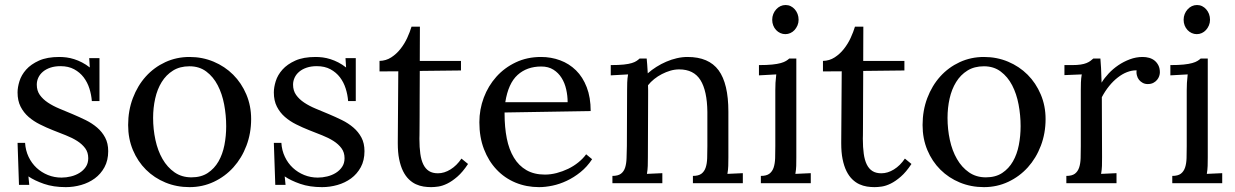

<svg xmlns="http://www.w3.org/2000/svg" viewBox="-20 -749 5050 785"><path d="M231.4 -22.9Q250.5 -22.9 269.8 -27.6Q289.1 -32.2 304.9 -42Q320.8 -51.8 330.8 -66.7Q340.8 -81.5 340.8 -102.1Q340.8 -126 328.4 -142.8Q315.9 -159.7 295.7 -172.6Q275.4 -185.5 249.3 -195.8Q223.1 -206.1 196 -216.8Q168.9 -227.5 143.1 -240.5Q117.2 -253.4 96.9 -271Q76.7 -288.6 64.2 -313Q51.8 -337.4 51.8 -371.1Q51.8 -392.1 59.6 -417.2Q67.4 -442.4 86.9 -464.4Q106.4 -486.3 139.4 -501.2Q172.4 -516.1 222.7 -516.1Q236.3 -516.1 251.7 -514.2Q267.1 -512.2 283.2 -507.1Q299.3 -502 315.4 -493.7Q331.5 -485.4 347.2 -473.1L344.7 -511.2H386.7V-335.9H355.5Q353.5 -361.8 345.5 -387.2Q337.4 -412.6 322 -432.9Q306.6 -453.1 283.2 -465.8Q259.8 -478.5 227.5 -478.5Q204.1 -478.5 186 -472.4Q168 -466.3 155.5 -455.8Q143.1 -445.3 136.7 -431.6Q130.4 -418 130.4 -402.8Q130.4 -378.4 142.8 -360.8Q155.3 -343.3 175.8 -329.6Q196.3 -315.9 222.7 -304.9Q249 -293.9 276.4 -282.5Q303.7 -271 330.1 -258.1Q356.4 -245.1 377 -227.5Q397.5 -210 409.9 -186.5Q422.4 -163.1 422.4 -130.9Q422.4 -93.3 407.2 -65.4Q392.1 -37.6 367.4 -19.5Q342.8 -1.5 311.8 7.3Q280.8 16.1 249 16.1Q198.2 16.1 159.7 2.7Q121.1 -10.7 96.2 -27.8L99.6 6.8H57.6L51.8 -165H82.5Q84.5 -133.8 96.9 -107.7Q109.4 -81.5 129.6 -62.7Q149.9 -43.9 176 -33.4Q202.1 -22.9 231.4 -22.9Z M754.9 -478Q715.3 -478 687.3 -460.4Q659.2 -442.9 641.1 -413.6Q623 -384.3 614.5 -346.2Q606 -308.1 606 -267.1Q606 -220.7 615.5 -176.8Q625 -132.8 644.5 -98.9Q664.1 -64.9 693.6 -44.4Q723.1 -23.9 762.7 -23.9Q802.2 -23.9 829.3 -41.7Q856.4 -59.6 873.3 -88.9Q890.1 -118.2 897.5 -155.8Q904.8 -193.4 904.8 -232.9Q904.8 -277.8 896.5 -321.8Q888.2 -365.7 870.1 -400.4Q852.1 -435.1 823.5 -456.5Q794.9 -478 754.9 -478ZM754.9 -516.1Q807.6 -516.1 853.5 -496.8Q899.4 -477.5 933.3 -443.6Q967.3 -409.7 987.1 -363Q1006.8 -316.4 1006.8 -262.2Q1006.8 -204.1 987.5 -153.3Q968.3 -102.5 934.3 -64.9Q900.4 -27.3 854.2 -5.6Q808.1 16.1 754.9 16.1Q702.1 16.1 656.5 -2.7Q610.8 -21.5 576.9 -55.2Q543 -88.9 523.4 -135.5Q503.9 -182.1 503.9 -237.8Q503.9 -296.9 523.2 -347.9Q542.5 -398.9 576.2 -436.3Q609.9 -473.6 655.8 -494.9Q701.7 -516.1 754.9 -516.1Z M1279.3 -22.9Q1298.3 -22.9 1317.6 -27.6Q1336.9 -32.2 1352.8 -42Q1368.7 -51.8 1378.7 -66.7Q1388.7 -81.5 1388.7 -102.1Q1388.7 -126 1376.2 -142.8Q1363.8 -159.7 1343.5 -172.6Q1323.2 -185.5 1297.1 -195.8Q1271 -206.1 1243.9 -216.8Q1216.8 -227.5 1190.9 -240.5Q1165 -253.4 1144.8 -271Q1124.5 -288.6 1112.1 -313Q1099.6 -337.4 1099.6 -371.1Q1099.6 -392.1 1107.4 -417.2Q1115.2 -442.4 1134.8 -464.4Q1154.3 -486.3 1187.3 -501.2Q1220.2 -516.1 1270.5 -516.1Q1284.2 -516.1 1299.6 -514.2Q1314.9 -512.2 1331.1 -507.1Q1347.2 -502 1363.3 -493.7Q1379.4 -485.4 1395 -473.1L1392.6 -511.2H1434.6V-335.9H1403.3Q1401.4 -361.8 1393.3 -387.2Q1385.3 -412.6 1369.9 -432.9Q1354.5 -453.1 1331.1 -465.8Q1307.6 -478.5 1275.4 -478.5Q1252 -478.5 1233.9 -472.4Q1215.8 -466.3 1203.4 -455.8Q1190.9 -445.3 1184.6 -431.6Q1178.2 -418 1178.2 -402.8Q1178.2 -378.4 1190.7 -360.8Q1203.1 -343.3 1223.6 -329.6Q1244.1 -315.9 1270.5 -304.9Q1296.9 -293.9 1324.2 -282.5Q1351.6 -271 1377.9 -258.1Q1404.3 -245.1 1424.8 -227.5Q1445.3 -210 1457.8 -186.5Q1470.2 -163.1 1470.2 -130.9Q1470.2 -93.3 1455.1 -65.4Q1439.9 -37.6 1415.3 -19.5Q1390.6 -1.5 1359.6 7.3Q1328.6 16.1 1296.9 16.1Q1246.1 16.1 1207.5 2.7Q1168.9 -10.7 1144 -27.8L1147.5 6.8H1105.5L1099.6 -165H1130.4Q1132.3 -133.8 1144.8 -107.7Q1157.2 -81.5 1177.5 -62.7Q1197.8 -43.9 1223.9 -33.4Q1250 -22.9 1279.3 -22.9Z M1531.7 -500Q1558.1 -500.5 1579.6 -514.4Q1601.1 -528.3 1617.4 -549.1Q1633.8 -569.8 1645 -594.2Q1656.2 -618.7 1662.6 -640.1H1696.8Q1696.8 -600.1 1696.5 -565.4Q1696.3 -530.8 1696.3 -500H1864.7V-460.9L1696.3 -459Q1695.8 -394 1695.8 -348.1Q1695.8 -302.2 1695.6 -271.5Q1695.3 -240.7 1695.3 -222.9Q1695.3 -205.1 1695.1 -195.8Q1694.8 -186.5 1694.8 -183.8Q1694.8 -181.2 1694.8 -180.7Q1694.8 -146.5 1698.5 -120.4Q1702.1 -94.2 1710.9 -76.4Q1719.7 -58.6 1734.1 -49.6Q1748.5 -40.5 1770.5 -40.5Q1796.4 -40.5 1821.8 -56.2Q1847.2 -71.8 1866.7 -100.6L1893.6 -78.6Q1871.6 -45.4 1849.9 -26.6Q1828.1 -7.8 1808.6 1.7Q1789.1 11.2 1772.2 13.7Q1755.4 16.1 1742.7 16.1Q1727.5 16.1 1711.7 13.7Q1695.8 11.2 1680.4 4.2Q1665 -2.9 1651.6 -15.9Q1638.2 -28.8 1627.9 -49.3Q1617.7 -69.8 1611.8 -99.1Q1606.4 -126 1606.4 -162.6V-168.5L1608.4 -457.5L1531.7 -457Z M2192.9 -477.1Q2134.3 -477.1 2096.2 -442.6Q2058.1 -408.2 2045.9 -331.1H2300.8Q2300.8 -357.4 2294.9 -383.5Q2289.1 -409.7 2276.1 -430.4Q2263.2 -451.2 2242.7 -464.1Q2222.2 -477.1 2192.9 -477.1ZM2395 -294.9 2043 -289.1V-283.2Q2043 -229 2052 -183.3Q2061 -137.7 2081.1 -104.5Q2101.1 -71.3 2132.6 -53.2Q2164.1 -35.2 2208 -35.2Q2231.4 -35.2 2255.9 -41.5Q2280.3 -47.9 2303 -58.8Q2325.7 -69.8 2344.7 -85.2Q2363.8 -100.6 2376.5 -118.2L2400.9 -98.1Q2380.4 -66.9 2353.3 -45.2Q2326.2 -23.4 2297.1 -9.8Q2268.1 3.9 2238.8 10Q2209.5 16.1 2184.1 16.1Q2132.3 16.1 2087.6 -2.4Q2043 -21 2010.3 -55.7Q1977.5 -90.3 1958.7 -139.2Q1939.9 -188 1939.9 -249Q1939.9 -301.8 1958 -349.9Q1976.1 -397.9 2009.3 -435.1Q2042.5 -472.2 2088.9 -494.1Q2135.3 -516.1 2191.9 -516.1Q2233.4 -516.1 2270.3 -502.4Q2307.1 -488.8 2335 -461.4Q2362.8 -434.1 2378.9 -392.3Q2395 -350.6 2395 -294.9Z M2543.9 -379.9Q2543.9 -395.5 2544.4 -411.6Q2544.9 -427.7 2547.9 -444.8L2477.1 -440.9V-482.9Q2509.8 -482.9 2530.3 -485.1Q2550.8 -487.3 2563.2 -491.2Q2575.7 -495.1 2582.5 -499.8Q2589.4 -504.4 2595.2 -509.8H2624Q2625 -498.5 2626.2 -484.1Q2627.4 -469.7 2628.4 -449.2Q2644.5 -463.4 2663.8 -475.6Q2683.1 -487.8 2704.1 -496.8Q2725.1 -505.9 2747.3 -511Q2769.5 -516.1 2791 -516.1Q2877.9 -516.1 2918 -461.7Q2958 -407.2 2958 -292.5V-106Q2958 -85.9 2957.5 -70.6Q2957 -55.2 2954.1 -38.1L3017.1 -41V0H2813V-29.8Q2835.9 -29.8 2847.9 -38.8Q2859.9 -47.9 2865.2 -64Q2870.6 -80.1 2871.3 -102.5Q2872.1 -125 2872.1 -151.9V-291.5Q2871.1 -377.9 2843.8 -421.6Q2816.4 -465.3 2756.8 -465.3Q2738.8 -465.3 2720.7 -460Q2702.6 -454.6 2686 -446Q2669.4 -437.5 2654.8 -425.8Q2640.1 -414.1 2629.4 -400.4Q2629.9 -391.6 2629.9 -381.6Q2629.9 -371.6 2629.9 -361.3L2628.9 -106Q2628.9 -85.9 2628.4 -70.6Q2627.9 -55.2 2625 -38.1L2688 -41V0H2483.9V-29.8Q2506.8 -29.8 2518.8 -38.8Q2530.8 -47.9 2535.9 -64Q2541 -80.1 2541.7 -102.5Q2542.5 -125 2543 -151.9Z M3149.9 -379.9Q3149.9 -395.5 3150.6 -410.2Q3151.4 -424.8 3153.8 -444.8L3083 -440.9V-482.9Q3115.7 -482.9 3137.2 -485.1Q3158.7 -487.3 3172.4 -491.2Q3186 -495.1 3193.6 -499.8Q3201.2 -504.4 3207 -509.8H3235.8V-106Q3235.8 -85.9 3235.4 -70.6Q3234.9 -55.2 3231.9 -38.1L3294.9 -41V0H3090.8V-29.8Q3113.8 -29.8 3125.7 -38.8Q3137.7 -47.9 3143.1 -64Q3148.4 -80.1 3149.2 -102.5Q3149.9 -125 3149.9 -151.9ZM3245.1 -668Q3245.1 -655.8 3240.5 -645Q3235.8 -634.3 3228.5 -626.2Q3221.2 -618.2 3211.4 -613.8Q3201.7 -609.4 3190.9 -609.4Q3180.2 -609.4 3170.4 -613.8Q3160.6 -618.2 3153.1 -626.2Q3145.5 -634.3 3141.4 -645Q3137.2 -655.8 3137.2 -668Q3137.2 -680.7 3141.6 -691.7Q3146 -702.6 3153.6 -710.9Q3161.1 -719.2 3170.9 -723.9Q3180.7 -728.5 3191.9 -728.5Q3203.1 -728.5 3212.6 -723.9Q3222.2 -719.2 3229.5 -710.9Q3236.8 -702.6 3241 -691.7Q3245.1 -680.7 3245.1 -668Z M3344.7 -500Q3371.1 -500.5 3392.6 -514.4Q3414.1 -528.3 3430.4 -549.1Q3446.8 -569.8 3458 -594.2Q3469.2 -618.7 3475.6 -640.1H3509.8Q3509.8 -600.1 3509.5 -565.4Q3509.3 -530.8 3509.3 -500H3677.7V-460.9L3509.3 -459Q3508.8 -394 3508.8 -348.1Q3508.8 -302.2 3508.5 -271.5Q3508.3 -240.7 3508.3 -222.9Q3508.3 -205.1 3508.1 -195.8Q3507.8 -186.5 3507.8 -183.8Q3507.8 -181.2 3507.8 -180.7Q3507.8 -146.5 3511.5 -120.4Q3515.1 -94.2 3523.9 -76.4Q3532.7 -58.6 3547.1 -49.6Q3561.5 -40.5 3583.5 -40.5Q3609.4 -40.5 3634.8 -56.2Q3660.2 -71.8 3679.7 -100.6L3706.5 -78.6Q3684.6 -45.4 3662.8 -26.6Q3641.1 -7.8 3621.6 1.7Q3602.1 11.2 3585.2 13.7Q3568.4 16.1 3555.7 16.1Q3540.5 16.1 3524.7 13.7Q3508.8 11.2 3493.4 4.2Q3478 -2.9 3464.6 -15.9Q3451.2 -28.8 3440.9 -49.3Q3430.7 -69.8 3424.8 -99.1Q3419.4 -126 3419.4 -162.6V-168.5L3421.4 -457.5L3344.7 -457Z M4002.9 -478Q3963.4 -478 3935.3 -460.4Q3907.2 -442.9 3889.2 -413.6Q3871.1 -384.3 3862.5 -346.2Q3854 -308.1 3854 -267.1Q3854 -220.7 3863.5 -176.8Q3873 -132.8 3892.6 -98.9Q3912.1 -64.9 3941.7 -44.4Q3971.2 -23.9 4010.7 -23.9Q4050.3 -23.9 4077.4 -41.7Q4104.5 -59.6 4121.3 -88.9Q4138.2 -118.2 4145.5 -155.8Q4152.8 -193.4 4152.8 -232.9Q4152.8 -277.8 4144.5 -321.8Q4136.2 -365.7 4118.2 -400.4Q4100.1 -435.1 4071.5 -456.5Q4043 -478 4002.9 -478ZM4002.9 -516.1Q4055.7 -516.1 4101.6 -496.8Q4147.5 -477.5 4181.4 -443.6Q4215.3 -409.7 4235.1 -363Q4254.9 -316.4 4254.9 -262.2Q4254.9 -204.1 4235.6 -153.3Q4216.3 -102.5 4182.4 -64.9Q4148.4 -27.3 4102.3 -5.6Q4056.2 16.1 4002.9 16.1Q3950.2 16.1 3904.5 -2.7Q3858.9 -21.5 3825 -55.2Q3791 -88.9 3771.5 -135.5Q3752 -182.1 3752 -237.8Q3752 -296.9 3771.2 -347.9Q3790.5 -398.9 3824.2 -436.3Q3857.9 -473.6 3903.8 -494.9Q3949.7 -516.1 4002.9 -516.1Z M4627 -461.4H4624.5Q4606.9 -461.4 4587.9 -454.1Q4568.8 -446.8 4550 -432.1Q4531.2 -417.5 4514.6 -397Q4498 -376.5 4484.9 -351.6L4485.8 -106Q4485.8 -85.9 4485.4 -70.6Q4484.9 -55.2 4481.9 -38.1L4544.9 -41V0H4339.8V-29.8Q4362.8 -29.8 4374.8 -38.8Q4386.7 -47.9 4392.1 -64Q4397.5 -80.1 4398.2 -102.5Q4398.9 -125 4398.9 -151.9V-380.4Q4398.9 -396 4399.4 -411.9Q4399.9 -427.7 4402.8 -444.8L4332 -441.9V-482.9H4362.8Q4384.3 -482.9 4398.4 -485.1Q4412.6 -487.3 4422.1 -491.2Q4431.6 -495.1 4438 -499.8Q4444.3 -504.4 4450.2 -509.8H4479Q4480.5 -494.1 4481.7 -470.9Q4482.9 -447.8 4483.9 -411.1Q4495.1 -429.7 4512.7 -448.5Q4530.3 -467.3 4552.2 -482.2Q4574.2 -497.1 4599.6 -506.6Q4625 -516.1 4651.9 -516.1Q4665.5 -516.1 4678.5 -512.5Q4691.4 -508.8 4700.9 -501Q4710.4 -493.2 4716.3 -481.4Q4722.2 -469.7 4722.2 -453.1Q4722.2 -446.3 4719.5 -438Q4716.8 -429.7 4710.7 -422.4Q4704.6 -415 4695.3 -410.2Q4686 -405.3 4672.4 -405.3Q4661.1 -405.3 4652.1 -410.2Q4643.1 -415 4637 -422.6Q4630.9 -430.2 4628.4 -440.4Q4626.5 -446.8 4626.5 -454.1Q4626.5 -457.5 4627 -461.4Z M4832 -379.9Q4832 -395.5 4832.8 -410.2Q4833.5 -424.8 4835.9 -444.8L4765.1 -440.9V-482.9Q4797.9 -482.9 4819.3 -485.1Q4840.8 -487.3 4854.5 -491.2Q4868.2 -495.1 4875.7 -499.8Q4883.3 -504.4 4889.2 -509.8H4918V-106Q4918 -85.9 4917.5 -70.6Q4917 -55.2 4914.1 -38.1L4977.1 -41V0H4772.9V-29.8Q4795.9 -29.8 4807.9 -38.8Q4819.8 -47.9 4825.2 -64Q4830.6 -80.1 4831.3 -102.5Q4832 -125 4832 -151.9ZM4927.2 -668Q4927.2 -655.8 4922.6 -645Q4918 -634.3 4910.6 -626.2Q4903.3 -618.2 4893.6 -613.8Q4883.8 -609.4 4873 -609.4Q4862.3 -609.4 4852.5 -613.8Q4842.8 -618.2 4835.2 -626.2Q4827.6 -634.3 4823.5 -645Q4819.3 -655.8 4819.3 -668Q4819.3 -680.7 4823.7 -691.7Q4828.1 -702.6 4835.7 -710.9Q4843.3 -719.2 4853 -723.9Q4862.8 -728.5 4874 -728.5Q4885.3 -728.5 4894.8 -723.9Q4904.3 -719.2 4911.6 -710.9Q4918.9 -702.6 4923.1 -691.7Q4927.2 -680.7 4927.2 -668Z"/></svg>

Font: DimaThulth2
Style: Regular
Weight: 400
Designer: R.Balvardi
Foundry: R.Balvardi (R.Balvardi@gmail.com)
Version: Version 1.00;November 13, 2018;FontCreator 11.5.0.2427 64-bi